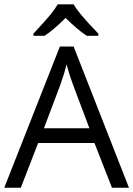

<svg xmlns="http://www.w3.org/2000/svg" viewBox="-20 -885 628 905"><path d="M507.8 0 425.3 -210.9H159.7L78.1 0H0L262.2 -665.5H327.1L587.9 0ZM401.4 -280.3 324.2 -485.8Q309.1 -524.9 293.5 -581.5Q283.2 -537.6 264.6 -485.8L187 -280.3ZM137.7 -726.6Q195.3 -788.1 218.5 -817.1Q241.7 -846.2 252 -864.7H327.1Q337.4 -845.7 362.1 -815.7Q386.7 -785.6 443.4 -726.6V-716.3H389.2Q349.6 -741.2 289.1 -800.3Q227.5 -739.7 189.9 -716.3H137.7Z"/></svg>

Font: Bpm'online Open Sans
Style: Regular
Weight: 400
Foundry: Ascender Corporation
Version: Version 1.10